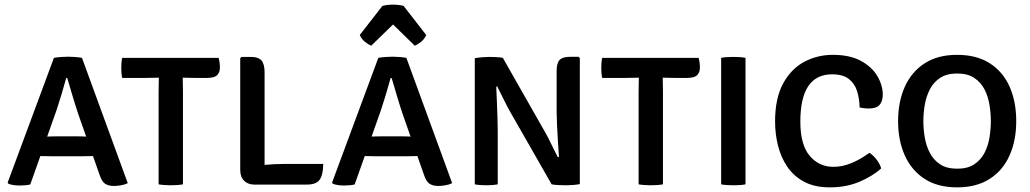

<svg xmlns="http://www.w3.org/2000/svg" viewBox="-20 -795 4443 828"><path d="M206.5 -121Q200.5 -121 182.8 -121.5Q165 -122 154 -122L110.5 0.5Q92 5 65.5 5Q35 5 16.5 -2.5L13 -7.5L212.5 -545.5Q225.5 -548 243.5 -549.2Q261.5 -550.5 275 -550.5Q287 -550.5 303.5 -549.2Q320 -548 333.5 -545.5L531 -5Q519 1 502 4Q485 7 471 7Q449.5 7 434.5 -1.8Q419.5 -10.5 409.5 -41L381 -122Q371 -122 354 -121.5Q337 -121 331 -121ZM224 -320.5 183.5 -206Q194 -206.5 208.2 -206.8Q222.5 -207 228 -207H312Q317.5 -207 329.8 -206.8Q342 -206.5 351.5 -206L318 -301.5Q307 -334 293.5 -379.2Q280 -424.5 270 -458.5H265.5Q256.5 -426 244.8 -386.5Q233 -347 224 -320.5Z M664 -400Q664 -416.5 664.5 -429.8Q665 -443 665 -460Q655.5 -460 638.5 -459.5Q621.5 -459 612 -459H507Q504.5 -470.5 503.8 -481.5Q503 -492.5 503 -501.5Q503 -510.5 503.8 -522.5Q504.5 -534.5 507 -545.5H922.5Q925.5 -536.5 927 -525Q928.5 -513.5 928.5 -505.5Q928.5 -483 916.5 -471Q904.5 -459 873 -459H820Q811 -459 794 -459.5Q777 -460 768 -460Q768 -443 768.5 -429.8Q769 -416.5 769 -400V0Q759 2 744 3Q729 4 717 4Q705 4 690 3Q675 2 664 0Z M1374 -88Q1373 -38 1357.5 -18.5Q1342 1 1304 1H1076.5Q1049.5 1 1032.8 -15.5Q1016 -32 1016 -62V-544L1021 -549.5H1062.5Q1094.5 -549.5 1107.8 -534Q1121 -518.5 1121 -483.5V-84Q1165.5 -88 1205 -88Z M1605.5 -121Q1599.5 -121 1581.8 -121.5Q1564 -122 1553 -122L1509.5 0.5Q1491 5 1464.5 5Q1434 5 1415.5 -2.5L1412 -7.5L1611.5 -545.5Q1624.5 -548 1642.5 -549.2Q1660.5 -550.5 1674 -550.5Q1686 -550.5 1702.5 -549.2Q1719 -548 1732.5 -545.5L1930 -5Q1918 1 1901 4Q1884 7 1870 7Q1848.5 7 1833.5 -1.8Q1818.5 -10.5 1808.5 -41L1780 -122Q1770 -122 1753 -121.5Q1736 -121 1730 -121ZM1623 -320.5 1582.5 -206Q1593 -206.5 1607.2 -206.8Q1621.5 -207 1627 -207H1711Q1716.5 -207 1728.8 -206.8Q1741 -206.5 1750.5 -206L1717 -301.5Q1706 -334 1692.5 -379.2Q1679 -424.5 1669 -458.5H1664.5Q1655.5 -426 1643.8 -386.5Q1632 -347 1623 -320.5ZM1720.5 -769.5 1818 -644Q1810.5 -626.5 1795.8 -614.5Q1781 -602.5 1768.5 -598L1675 -689.5L1581 -598Q1569 -602.5 1554 -614.5Q1539 -626.5 1531.5 -644L1629 -769.5Q1649 -775 1675 -775Q1700.5 -775 1720.5 -769.5Z M2182 -309.5Q2169 -332 2152.2 -366.2Q2135.5 -400.5 2124 -422.5L2120 -421.5Q2121.5 -391 2123 -353.2Q2124.5 -315.5 2125.5 -282Q2126.5 -248.5 2126.5 -230V0Q2113 2.5 2100.5 3.2Q2088 4 2077.5 4Q2067 4 2053.8 3.2Q2040.5 2.5 2027.5 0V-544Q2040.5 -546.5 2058.2 -548Q2076 -549.5 2088 -549.5Q2101 -549.5 2118.5 -548.8Q2136 -548 2148.5 -545.5L2325 -235Q2334 -220.5 2345 -198.5Q2356 -176.5 2367 -154.2Q2378 -132 2385.5 -117L2390.5 -118Q2388.5 -145 2386.2 -182.2Q2384 -219.5 2382.2 -255.2Q2380.5 -291 2380.5 -313V-489Q2380.5 -523.5 2393.5 -536.8Q2406.5 -550 2438.5 -550H2475.5L2480.5 -544.5V-1Q2467.5 1.5 2450 2.8Q2432.5 4 2420.5 4Q2408 4 2389.5 3.2Q2371 2.5 2359 0Z M2734 -400Q2734 -416.5 2734.5 -429.8Q2735 -443 2735 -460Q2725.5 -460 2708.5 -459.5Q2691.5 -459 2682 -459H2577Q2574.5 -470.5 2573.8 -481.5Q2573 -492.5 2573 -501.5Q2573 -510.5 2573.8 -522.5Q2574.5 -534.5 2577 -545.5H2992.5Q2995.5 -536.5 2997 -525Q2998.5 -513.5 2998.5 -505.5Q2998.5 -483 2986.5 -471Q2974.5 -459 2943 -459H2890Q2881 -459 2864 -459.5Q2847 -460 2838 -460Q2838 -443 2838.5 -429.8Q2839 -416.5 2839 -400V0Q2829 2 2814 3Q2799 4 2787 4Q2775 4 2760 3Q2745 2 2734 0Z M3090 -545.5Q3101.5 -548 3116.8 -548.8Q3132 -549.5 3143 -549.5Q3155 -549.5 3168.8 -548.8Q3182.5 -548 3195 -545.5V0Q3182.5 2.5 3168.8 3.2Q3155 4 3143 4Q3132 4 3116.8 3.2Q3101.5 2.5 3090 0Z M3687 -331.5Q3686.5 -369 3676.2 -401.8Q3666 -434.5 3640.5 -454.5Q3615 -474.5 3568.5 -474.5Q3431.5 -474.5 3431.5 -270.5Q3431.5 -170.5 3471.8 -123Q3512 -75.5 3574 -75.5Q3613 -75.5 3652.2 -91.8Q3691.5 -108 3729 -136Q3746 -126 3761 -105.8Q3776 -85.5 3780 -68.5Q3742 -34.5 3685.5 -10.8Q3629 13 3558.5 13Q3493 13 3447.8 -11.2Q3402.5 -35.5 3375 -76.2Q3347.5 -117 3335 -167.5Q3322.5 -218 3322.5 -271Q3322.5 -372 3357.5 -435.5Q3392.5 -499 3449 -528.8Q3505.5 -558.5 3571.5 -558.5Q3645.5 -558.5 3693.2 -532.2Q3741 -506 3764 -466.2Q3787 -426.5 3787 -386.5Q3787 -359.5 3773.5 -343.2Q3760 -327 3726 -327Q3716 -327 3706.8 -328.2Q3697.5 -329.5 3687 -331.5Z M3853 -272.5Q3853 -356.5 3882.2 -421.2Q3911.5 -486 3968 -522.2Q4024.5 -558.5 4107.5 -558.5Q4191.5 -558.5 4248.2 -522.2Q4305 -486 4333.8 -421.5Q4362.5 -357 4362.5 -272.5Q4362.5 -188 4333.2 -123.5Q4304 -59 4247.2 -23Q4190.5 13 4107.5 13Q4024 13 3967.5 -23.5Q3911 -60 3882 -124.5Q3853 -189 3853 -272.5ZM3962 -272.5Q3962 -238.5 3968 -202.5Q3974 -166.5 3989.8 -136Q4005.5 -105.5 4034 -86.5Q4062.5 -67.5 4108 -67.5Q4153 -67.5 4181.5 -86.5Q4210 -105.5 4225.8 -136Q4241.5 -166.5 4247.2 -202.5Q4253 -238.5 4253 -272.5Q4253 -306.5 4247.2 -342.5Q4241.5 -378.5 4225.8 -409.2Q4210 -440 4181.5 -459Q4153 -478 4108 -478Q4062.5 -478 4034 -459Q4005.5 -440 3989.8 -409.2Q3974 -378.5 3968 -342.5Q3962 -306.5 3962 -272.5Z"/></svg>

Font: Signika SC
Style: Regular
Weight: 400
Designer: Anna Giedryś
Foundry: Anna Giedryś
Version: Version 2.000; ttfautohint (v1.8.3) -l 8 -r 50 -G 200 -x 9 -